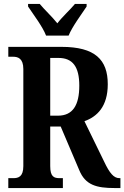

<svg xmlns="http://www.w3.org/2000/svg" viewBox="-20 -951 629 971"><path d="M213 -771H327C345 -816 393 -880 418 -918V-931H359C336 -903 294 -865 270 -833C245 -865 204 -903 181 -931H122V-918C147 -880 196 -816 213 -771ZM22 0H298V-50H282C253 -50 234 -57 234 -111V-311H287L381 -90C412 -15 468 0 560 0H589V-50H584C555 -50 534 -76 507 -133L407 -338C471 -361 525 -412 525 -525C525 -649 461 -714 291 -714H22V-664H47C70 -664 98 -656 98 -602V-111C98 -57 73 -50 47 -50H22ZM273 -366H234V-658H276C347 -658 381 -614 381 -518C381 -419 348 -366 273 -366Z"/></svg>

Font: Noto Serif Myanmar ExtraCondensed
Style: Bold
Weight: 700
Width: 2
Designer: Ben Mitchell and the Monotype Design Team
Foundry: Monotype Imaging Inc.
Version: Version 2.106